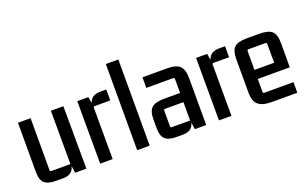

<svg xmlns="http://www.w3.org/2000/svg" viewBox="-79 -1040 2265 1414"><g transform="rotate(-20 1053.5 -333.5)"><path d="M219 8H163Q101 8 73.5 -17Q46 -42 46 -102V-490H145V-83Q145 -72 156 -72H305L304 -490H402L404 0H316L308 -55Q294 8 219 8Z M695 -498H741V-412H620Q609 -412 609 -402L610 0H512L511 -490H598L606 -440Q623 -498 695 -498Z M900 0H802V-675H900Z M1158 8H1108Q1046 8 1019 -17Q992 -42 992 -102V-173Q992 -237 1020.5 -262.5Q1049 -288 1119 -288H1243V-398Q1243 -408 1232 -408H1022V-491H1212Q1282 -492 1312.5 -464.5Q1343 -437 1343 -371V0H1254L1246 -55Q1232 8 1158 8ZM1243 -72V-216H1100Q1089 -216 1089 -206V-83Q1089 -72 1100 -72Z M1626 -498H1672V-412H1551Q1540 -412 1540 -402L1541 0H1443L1442 -490H1529L1537 -440Q1554 -498 1626 -498Z M2055 6H1855Q1782 6 1749.5 -22.5Q1717 -51 1717 -117V-380Q1717 -447 1744.5 -472.5Q1772 -498 1842 -498H1940Q2010 -498 2038.5 -472.5Q2067 -447 2067 -380V-189H1816V-88Q1816 -77 1827 -77H2055ZM1827 -418Q1816 -418 1816 -407V-260H1970V-407Q1970 -418 1959 -418Z"/></g></svg>

Font: Gemunu Libre SemiBold
Style: Regular
Weight: 600
Designer: Puspanada Ekanayake, Sola Matas, Pathum Egodawatta, Kosala Senevirathne
Foundry: mooniak
Version: Version 1.100